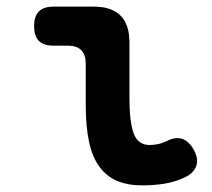

<svg xmlns="http://www.w3.org/2000/svg" viewBox="-20 -550 640 580"><path d="M371 -256Q371 -181 384 -146.5Q397 -112 432 -112Q444 -112 456.5 -114.5Q469 -117 484 -124Q512 -138 532 -130Q552 -122 565 -98Q580 -71 573.5 -50.5Q567 -30 544 -17Q512 -1 479 4.5Q446 10 410 10Q366 10 334 -3.5Q302 -17 280.5 -46Q259 -75 249 -121.5Q239 -168 239 -233V-358Q239 -385 225.5 -398.5Q212 -412 185 -412H142Q112 -412 97.5 -426.5Q83 -441 83 -471Q83 -501 97.5 -515.5Q112 -530 142 -530H263Q317 -530 344 -503Q371 -476 371 -422Z"/></svg>

Font: Maple Mono
Style: Bold
Weight: 700
Monospace: yes
Designer: subframe7536
Version: Version 7.200